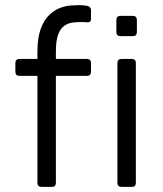

<svg xmlns="http://www.w3.org/2000/svg" viewBox="-20 -729 634 749"><path d="M142 0Q126 0 126 -16V-433H56Q40 -433 40 -449V-483Q40 -499 56 -499H126V-526Q126 -581 138.5 -615.5Q151 -650 171 -669.5Q191 -689 213 -697.5Q235 -706 255 -707.5Q275 -709 287 -709Q306 -709 321 -706Q335 -703 335 -689V-656Q335 -640 318 -642Q314 -643 309 -643Q304 -643 299 -643Q282 -643 264 -641Q246 -639 231 -628.5Q216 -618 207 -594.5Q198 -571 198 -527V-499H319Q335 -499 335 -483V-449Q335 -433 319 -433H198V-16Q198 0 182 0ZM450 -588Q434 -588 434 -604V-651Q434 -667 450 -667H498Q514 -667 514 -651V-604Q514 -588 498 -588ZM454 0Q438 0 438 -16V-483Q438 -499 454 -499H494Q510 -499 510 -483V-16Q510 0 494 0Z"/></svg>

Font: Pitagon Sans
Style: Regular
Weight: 400
Designer: Travis Tran
Foundry: Pitagon
Version: Version 1.001; ttfautohint (v1.8.4.7-5d5b);gftools[0.9.26]